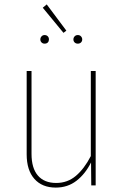

<svg xmlns="http://www.w3.org/2000/svg" viewBox="-20 -841 559 871"><path d="M414 0H394L393 -104Q367 -52 327 -21Q287 10 233 10Q171 10 136 -29.5Q101 -69 101 -141V-519H123V-143Q123 -78 152 -44.5Q181 -11 235 -11Q286 -11 324 -43Q362 -75 392 -133V-519H414ZM192 -821 281 -702 268 -692 174 -806ZM202 -662Q202 -654 197 -648.5Q192 -643 182 -643Q174 -643 168.5 -648.5Q163 -654 163 -662Q163 -670 168.5 -676Q174 -682 182 -682Q191 -682 196.5 -676.5Q202 -671 202 -662ZM353 -662Q353 -654 347.5 -648.5Q342 -643 333 -643Q324 -643 318.5 -648.5Q313 -654 313 -662Q313 -670 318.5 -676Q324 -682 333 -682Q342 -682 347.5 -676Q353 -670 353 -662Z"/></svg>

Font: Fira Sans Condensed Thin
Style: Regular
Weight: 250
Width: 3
Designer: Carrois Corporate & Edenspiekermann AG
Foundry: Carrois Corporate GbR & Edenspiekermann AG
Version: Version 4.203